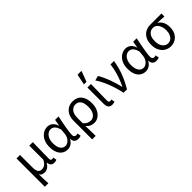

<svg xmlns="http://www.w3.org/2000/svg" viewBox="155 -1880 3188 3188"><g transform="rotate(-45 1748.5 -286.5)"><path d="M82 179V-486H164V-189Q164 -125 185 -92Q206 -59 253 -59Q275 -59 296 -66Q317 -73 338.5 -93.5Q360 -114 382 -154V-486H465Q464 -420 462.5 -352.5Q461 -285 460 -220.5Q459 -156 459 -98Q459 -77 469 -68Q479 -59 495 -59Q502 -59 509 -60.5Q516 -62 524 -65L535 -2Q524 2 510.5 5.5Q497 9 477 9Q436 9 415 -13Q394 -35 389 -82H387Q360 -36 326 -13Q292 10 252 10Q223 10 199 1Q175 -8 158 -37Q158 11 159 45Q160 79 161 109.5Q162 140 165 179Z M789 12Q706 12 654 -51.5Q602 -115 602 -234Q602 -318 632 -377Q662 -436 710.5 -467Q759 -498 815 -498Q845 -498 874.5 -485.5Q904 -473 927.5 -445Q951 -417 965 -371H967L988 -486H1069Q1059 -438 1048.5 -385.5Q1038 -333 1029 -281.5Q1020 -230 1014 -185Q1008 -140 1008 -107Q1008 -82 1022.5 -69Q1037 -56 1056 -56Q1065 -56 1074 -58.5Q1083 -61 1090 -64L1102 -1Q1092 4 1076.5 8Q1061 12 1039 12Q996 12 969.5 -12Q943 -36 943 -87H940Q885 12 789 12ZM806 -57Q838 -57 867 -77.5Q896 -98 915.5 -132.5Q935 -167 938 -208L946 -299Q932 -352 912 -380Q892 -408 869.5 -418.5Q847 -429 824 -429Q789 -429 758 -407Q727 -385 707 -342Q687 -299 687 -235Q687 -151 719 -104Q751 -57 806 -57Z M1194 179V-248Q1194 -333 1223 -388Q1252 -443 1300.5 -470.5Q1349 -498 1408 -498Q1510 -498 1564 -431.5Q1618 -365 1618 -250Q1618 -168 1589.5 -109Q1561 -50 1515 -19Q1469 12 1418 12Q1379 12 1342 -3Q1305 -18 1271 -57Q1273 -13 1274 24.5Q1275 62 1275.5 99Q1276 136 1277 179ZM1403 -57Q1439 -57 1469 -80Q1499 -103 1516 -146.5Q1533 -190 1533 -250Q1533 -303 1519.5 -343.5Q1506 -384 1478 -406.5Q1450 -429 1405 -429Q1370 -429 1339.5 -408.5Q1309 -388 1291 -348Q1273 -308 1273 -247V-123Q1307 -82 1339.5 -69.5Q1372 -57 1403 -57Z M1840 9Q1806 9 1786 -4Q1766 -17 1756.5 -42.5Q1747 -68 1747 -104V-486H1830Q1829 -420 1827.5 -352.5Q1826 -285 1825 -220.5Q1824 -156 1824 -98Q1824 -77 1833.5 -68Q1843 -59 1858 -59Q1865 -59 1872 -60.5Q1879 -62 1888 -65L1899 -2Q1888 2 1874 5.5Q1860 9 1840 9ZM1743 -564 1782 -752H1866L1871 -743L1803 -564Z M2110 0Q2092 -89 2064 -175.5Q2036 -262 2000.5 -338.5Q1965 -415 1923 -477L2006 -498Q2031 -460 2054.5 -409Q2078 -358 2099 -301.5Q2120 -245 2136 -189.5Q2152 -134 2163 -85H2167Q2197 -147 2222.5 -215Q2248 -283 2265 -352Q2282 -421 2288 -486H2371Q2358 -402 2335 -323Q2312 -244 2276.5 -165Q2241 -86 2191 0Z M2624 12Q2541 12 2489 -51.5Q2437 -115 2437 -234Q2437 -318 2467 -377Q2497 -436 2545.5 -467Q2594 -498 2650 -498Q2680 -498 2709.5 -485.5Q2739 -473 2762.5 -445Q2786 -417 2800 -371H2802L2823 -486H2904Q2894 -438 2883.5 -385.5Q2873 -333 2864 -281.5Q2855 -230 2849 -185Q2843 -140 2843 -107Q2843 -82 2857.5 -69Q2872 -56 2891 -56Q2900 -56 2909 -58.5Q2918 -61 2925 -64L2937 -1Q2927 4 2911.5 8Q2896 12 2874 12Q2831 12 2804.5 -12Q2778 -36 2778 -87H2775Q2720 12 2624 12ZM2641 -57Q2673 -57 2702 -77.5Q2731 -98 2750.5 -132.5Q2770 -167 2773 -208L2781 -299Q2767 -352 2747 -380Q2727 -408 2704.5 -418.5Q2682 -429 2659 -429Q2624 -429 2593 -407Q2562 -385 2542 -342Q2522 -299 2522 -235Q2522 -151 2554 -104Q2586 -57 2641 -57Z M3215 12Q3156 12 3106.5 -17Q3057 -46 3027 -101.5Q2997 -157 2997 -238Q2997 -323 3028.5 -378Q3060 -433 3110.5 -459.5Q3161 -486 3219 -486H3485V-416Q3444 -419 3408 -421Q3372 -423 3331 -424V-420Q3376 -395 3401.5 -345.5Q3427 -296 3427 -227Q3427 -152 3399 -98.5Q3371 -45 3322.5 -16.5Q3274 12 3215 12ZM3216 -56Q3254 -56 3283.5 -78Q3313 -100 3330 -139.5Q3347 -179 3347 -234Q3347 -283 3331.5 -325Q3316 -367 3287 -392.5Q3258 -418 3217 -418Q3178 -418 3147.5 -398Q3117 -378 3099.5 -338Q3082 -298 3082 -238Q3082 -182 3099.5 -141.5Q3117 -101 3147 -78.5Q3177 -56 3216 -56Z"/></g></svg>

Font: Source Sans 3
Style: Regular
Weight: 400
Designer: Paul D. Hunt
Foundry: Adobe
Version: Version 3.046;hotconv 1.0.118;makeotfexe 2.5.65603